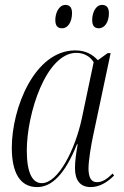

<svg xmlns="http://www.w3.org/2000/svg" viewBox="-20 -751 506 781"><path d="M382 -636C407 -636 423 -663 423 -697C423 -722 412 -731 395 -731C368 -731 355 -697 355 -670C355 -644 366 -636 382 -636ZM233 -636C257 -636 273 -663 273 -698C273 -722 262 -731 246 -731C219 -731 205 -697 205 -670C205 -644 216 -636 233 -636ZM131 10C189 10 243 -39 293 -164H296C290 -130 285 -97 285 -67C285 -19 305 10 349 10C388 10 420 -13 444 -37L438 -45C415 -22 396 -10 374 -10C351 -10 340 -29 340 -66C340 -98 351 -164 359 -200L430 -535H418L378 -506C358 -528 330 -546 286 -546C121 -546 28 -312 28 -150C28 -51 60 10 131 10ZM150 -6C114 -6 89 -43 89 -139C89 -288 167 -536 291 -536C319 -536 346 -523 361 -498L313 -270C286 -143 217 -6 150 -6Z"/></svg>

Font: Noto Serif Display Condensed Light
Style: Italic
Weight: 300
Width: 3
Italic angle: -12°
Designer: Monotype Design Team
Foundry: Monotype Imaging Inc.
Version: Version 2.009